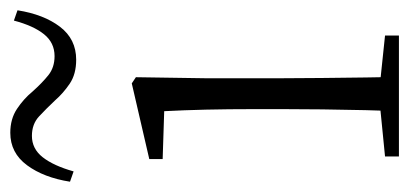

<svg xmlns="http://www.w3.org/2000/svg" viewBox="-235 -564 795 373"><g transform="rotate(-90 162.5 -377.5)"><path d="M45 0V-27L156 -38H175L280 -27V0ZM133 0Q134 -24 135 -64.5Q136 -105 136.5 -149Q137 -193 137 -226V-281Q137 -332 136 -375Q135 -418 133 -456L40 -459V-485L187 -519L199 -511L197 -377V-226Q197 -193 197.5 -149Q198 -105 198.5 -64.5Q199 -24 200 0ZM-4 -639Q4 -690 28 -722.5Q52 -755 91 -755Q118 -755 137.5 -742Q157 -729 171 -712Q188 -693 203 -681Q218 -669 240 -669Q266 -669 282.5 -689.5Q299 -710 309 -748L329 -741Q321 -690 297 -658.5Q273 -627 233 -627Q205 -627 186.5 -639.5Q168 -652 154 -668Q138 -685 123 -699Q108 -713 85 -713Q60 -713 43.5 -692Q27 -671 16 -632Z"/></g></svg>

Font: Noto Serif KR ExtraLight
Style: Regular
Weight: 200
Designer: Ryoko NISHIZUKA 西塚涼子 (kana & ideographs); Frank Grießhammer (Latin, Greek & Cyrillic); Wenlong ZHANG 张文龙 (bopomofo); San
Foundry: Adobe
Version: Version 2.002-H1;hotconv 1.1.0;makeotfexe 2.6.0